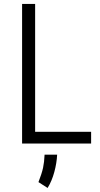

<svg xmlns="http://www.w3.org/2000/svg" viewBox="-20 -720 504 963"><path d="M90.8 -700.2H156.2V-59.1H437V0H90.8ZM172.9 193.4Q189.9 149.9 196 121.3Q202.1 92.8 203.6 55.7H266.6Q264.6 97.7 252.4 142.8Q240.2 188 218.8 222.7Z"/></svg>

Font: Selawik Semilight
Style: Regular
Weight: 300
Designer: Aaron Bell
Foundry: Microsoft Corporation
Version: Version 1.01